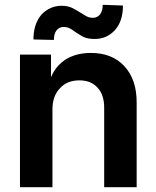

<svg xmlns="http://www.w3.org/2000/svg" viewBox="-20 -775 650 798"><path d="M63 3V-548H192V-456H193Q211 -500 253 -528Q297 -555 358 -555Q445 -555 496 -501Q549 -444 548 -347V3H413V-327Q413 -382 385 -411Q358 -441 310 -441Q259 -441 230 -409Q198 -377 198 -320V3ZM119 -611Q119 -676 153 -715Q188 -751 236 -751Q262 -751 280 -742Q293 -736 315 -722L340 -707Q352 -701 366 -701Q384 -701 396 -715Q407 -731 407 -755L491 -752Q491 -686 457 -649Q423 -613 374 -613Q344 -613 326 -622Q311 -630 293 -642Q283 -650 270 -657Q258 -663 244 -663Q227 -663 215 -649Q204 -635 204 -609Z"/></svg>

Font: Sinter Bold
Style: Regular
Weight: 700
Foundry: Adobe & rsms
Version: Version 1.000